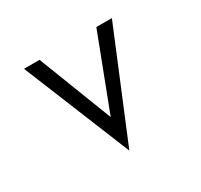

<svg xmlns="http://www.w3.org/2000/svg" viewBox="-129 -746 974 931"><g transform="rotate(-30 358.0 -280.5)"><path d="M508 -580 350 -167 190 -580H103L347 19L595 -580Z"/></g></svg>

Font: Charger Monospace
Style: Regular
Weight: 400
Designer: Jasper
Foundry: Cannot Into Space Fonts
Version: Version 0.980